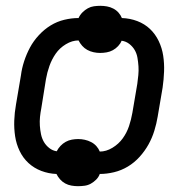

<svg xmlns="http://www.w3.org/2000/svg" viewBox="-20 -590 640 660"><path d="M248 50Q237 50 225.5 48Q214 46 204 40.5Q194 35 186.5 26.5Q179 18 174 8Q147 7 122 -2.5Q97 -12 78 -29.5Q59 -47 47.5 -71Q36 -95 32 -121.5Q28 -148 29 -175.5Q30 -203 35 -231L52 -331Q55 -355 63 -379.5Q71 -404 83 -426.5Q95 -449 113.5 -469Q132 -489 154 -502.5Q176 -516 201 -522Q226 -528 250 -528Q255 -539 263.5 -547.5Q272 -556 282 -561.5Q292 -567 303 -568.5Q314 -570 325 -570Q336 -570 347.5 -568Q359 -566 369.5 -560.5Q380 -555 387.5 -546.5Q395 -538 399 -528Q427 -527 452 -517.5Q477 -508 495.5 -490.5Q514 -473 525.5 -449Q537 -425 541 -398.5Q545 -372 544 -344.5Q543 -317 539 -289L522 -189Q518 -165 510.5 -140.5Q503 -116 490.5 -93.5Q478 -71 460 -51Q442 -31 419.5 -17.5Q397 -4 372 2Q347 8 323 8Q319 19 310.5 27.5Q302 36 292 41.5Q282 47 270.5 48.5Q259 50 248 50ZM323 -69Q345 -69 366.5 -82Q388 -95 402 -114.5Q416 -134 423.5 -156.5Q431 -179 435 -202L452 -302Q454 -317 455.5 -332Q457 -347 456 -362Q455 -377 452.5 -391.5Q450 -406 443 -418Q436 -430 424.5 -439Q413 -448 398 -450Q394 -440 386 -431.5Q378 -423 368 -417.5Q358 -412 346.5 -410Q335 -408 324 -408Q313 -408 301.5 -410.5Q290 -413 280 -418.5Q270 -424 262.5 -432.5Q255 -441 250 -451Q228 -451 206.5 -438Q185 -425 171.5 -405.5Q158 -386 150 -363.5Q142 -341 138 -318L122 -218Q119 -203 117.5 -188Q116 -173 117 -158Q118 -143 121 -128.5Q124 -114 131 -102Q138 -90 149.5 -81Q161 -72 175 -70Q180 -80 188 -88.5Q196 -97 206 -102.5Q216 -108 227 -110Q238 -112 249 -112Q260 -112 271.5 -109.5Q283 -107 293.5 -101.5Q304 -96 311.5 -87.5Q319 -79 323 -69Z"/></svg>

Font: Iosevka Medium Extended
Style: Italic
Weight: 500
Width: 7
Italic angle: -9°
Monospace: yes
Designer: Belleve Invis
Foundry: Belleve Invis
Version: Version 32.5.0; ttfautohint (v1.8.4)